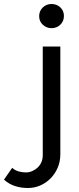

<svg xmlns="http://www.w3.org/2000/svg" viewBox="-136 -755 393 961"><path d="M4 186Q-31 186 -61.5 176Q-92 166 -116 144L-75 85Q-61 98 -42.5 103Q-24 108 -6 108Q10 108 25 101.5Q40 95 52 84Q64 73 71 57Q78 41 78 23V-522H166V17Q166 54 152.5 85Q139 116 116.5 138.5Q94 161 65 173.5Q36 186 4 186ZM184 -675Q184 -649 166 -631.5Q148 -614 122 -614Q97 -614 78.5 -631Q60 -648 60 -674Q60 -700 78 -717.5Q96 -735 122 -735Q148 -735 166 -718Q184 -701 184 -675Z"/></svg>

Font: IngvarSans
Style: Regular
Weight: 500
Version: Version 3.000